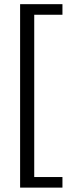

<svg xmlns="http://www.w3.org/2000/svg" viewBox="-20 -753 373 907"><path d="M75 -300V-733.3H275V-683.3H141.7V-300V83.3H275V133.3H75Z"/></svg>

Font: BoonBaan
Style: Regular
Weight: 400
Designer: Sungsit Sawaiwan
Foundry: FontUni
Version: Version 2.0